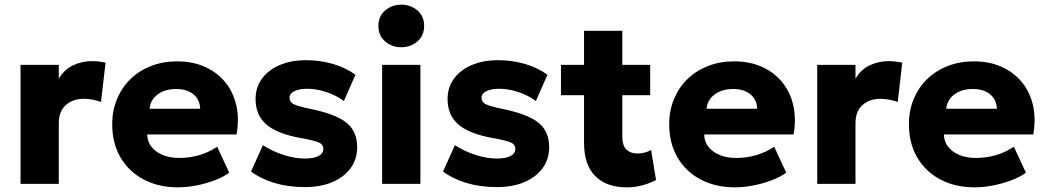

<svg xmlns="http://www.w3.org/2000/svg" viewBox="-20 -788 4482 823"><path d="M68 0V-510H232V-450.5Q255 -490 293 -508Q331 -526 375.5 -526Q392.5 -526 406 -524Q419.5 -522 432.5 -519.5L413 -351Q396 -357 377 -360.8Q358 -364.5 339 -364.5Q292.5 -364.5 262.2 -337.8Q232 -311 232 -259.5V0Z M743 15Q659 15 595.5 -18.8Q532 -52.5 496.5 -113.2Q461 -174 461 -255.5Q461 -314.5 481.8 -364Q502.5 -413.5 539.8 -449.5Q577 -485.5 627.8 -505.2Q678.5 -525 739.5 -525Q806.5 -525 859 -501.2Q911.5 -477.5 945.8 -435.2Q980 -393 993 -335.8Q1006 -278.5 994 -211.5H611Q611.5 -181.5 629 -159Q646.5 -136.5 677 -123.8Q707.5 -111 748 -111Q793 -111 833.5 -122.8Q874 -134.5 911 -159L962.5 -48Q939 -30 901.8 -15.8Q864.5 -1.5 822.8 6.8Q781 15 743 15ZM621 -322H838Q837 -360.5 809.5 -383.5Q782 -406.5 735 -406.5Q687.5 -406.5 656.2 -383.5Q625 -360.5 621 -322Z M1287 14Q1216 14 1157.2 -3.5Q1098.5 -21 1056 -53L1107 -165.5Q1148.5 -139 1196 -123.8Q1243.5 -108.5 1286 -108.5Q1325 -108.5 1345.5 -119.2Q1366 -130 1366 -150.5Q1366 -168.5 1347.2 -177Q1328.5 -185.5 1274 -195.5Q1171 -213 1123.2 -253.2Q1075.5 -293.5 1075.5 -363.5Q1075.5 -413.5 1103 -451Q1130.5 -488.5 1179.2 -509.2Q1228 -530 1291.5 -530Q1353.5 -530 1408.8 -513.5Q1464 -497 1503.5 -467.5L1454 -355Q1433.5 -370.5 1406.8 -382.5Q1380 -394.5 1351.5 -401Q1323 -407.5 1296 -407.5Q1262.5 -407.5 1241.8 -397.2Q1221 -387 1221 -369Q1221 -350.5 1239 -341.5Q1257 -332.5 1311 -321Q1420 -299 1465.5 -261.8Q1511 -224.5 1511 -157.5Q1511 -105.5 1482.8 -67Q1454.5 -28.5 1404.2 -7.2Q1354 14 1287 14Z M1618 0V-510H1782V0ZM1700 -585.5Q1660.5 -585.5 1631.2 -610.2Q1602 -635 1602 -677Q1602 -719 1631.2 -743.5Q1660.5 -768 1700 -768Q1740 -768 1769 -743.5Q1798 -719 1798 -677Q1798 -635 1769 -610.2Q1740 -585.5 1700 -585.5Z M2110 14Q2039 14 1980.2 -3.5Q1921.5 -21 1879 -53L1930 -165.5Q1971.5 -139 2019 -123.8Q2066.5 -108.5 2109 -108.5Q2148 -108.5 2168.5 -119.2Q2189 -130 2189 -150.5Q2189 -168.5 2170.2 -177Q2151.5 -185.5 2097 -195.5Q1994 -213 1946.2 -253.2Q1898.5 -293.5 1898.5 -363.5Q1898.5 -413.5 1926 -451Q1953.5 -488.5 2002.2 -509.2Q2051 -530 2114.5 -530Q2176.5 -530 2231.8 -513.5Q2287 -497 2326.5 -467.5L2277 -355Q2256.5 -370.5 2229.8 -382.5Q2203 -394.5 2174.5 -401Q2146 -407.5 2119 -407.5Q2085.5 -407.5 2064.8 -397.2Q2044 -387 2044 -369Q2044 -350.5 2062 -341.5Q2080 -332.5 2134 -321Q2243 -299 2288.5 -261.8Q2334 -224.5 2334 -157.5Q2334 -105.5 2305.8 -67Q2277.5 -28.5 2227.2 -7.2Q2177 14 2110 14Z M2665.5 15Q2580.5 15 2532 -32.8Q2483.5 -80.5 2483.5 -175.5V-656H2647.5V-510H2767V-380H2647.5V-204Q2647.5 -163 2665.5 -146.5Q2683.5 -130 2712 -130Q2727.5 -130 2742.8 -133.8Q2758 -137.5 2771 -145L2792 -16.5Q2768.5 -3.5 2735.5 5.8Q2702.5 15 2665.5 15ZM2384.5 -380V-510H2498.5V-380Z M3130.5 15Q3046.5 15 2983 -18.8Q2919.5 -52.5 2884 -113.2Q2848.5 -174 2848.5 -255.5Q2848.5 -314.5 2869.2 -364Q2890 -413.5 2927.2 -449.5Q2964.5 -485.5 3015.2 -505.2Q3066 -525 3127 -525Q3194 -525 3246.5 -501.2Q3299 -477.5 3333.2 -435.2Q3367.5 -393 3380.5 -335.8Q3393.5 -278.5 3381.5 -211.5H2998.5Q2999 -181.5 3016.5 -159Q3034 -136.5 3064.5 -123.8Q3095 -111 3135.5 -111Q3180.5 -111 3221 -122.8Q3261.5 -134.5 3298.5 -159L3350 -48Q3326.5 -30 3289.2 -15.8Q3252 -1.5 3210.2 6.8Q3168.5 15 3130.5 15ZM3008.5 -322H3225.5Q3224.5 -360.5 3197 -383.5Q3169.5 -406.5 3122.5 -406.5Q3075 -406.5 3043.8 -383.5Q3012.5 -360.5 3008.5 -322Z M3483 0V-510H3647V-450.5Q3670 -490 3708 -508Q3746 -526 3790.5 -526Q3807.5 -526 3821 -524Q3834.5 -522 3847.5 -519.5L3828 -351Q3811 -357 3792 -360.8Q3773 -364.5 3754 -364.5Q3707.5 -364.5 3677.2 -337.8Q3647 -311 3647 -259.5V0Z M4158 15Q4074 15 4010.5 -18.8Q3947 -52.5 3911.5 -113.2Q3876 -174 3876 -255.5Q3876 -314.5 3896.8 -364Q3917.5 -413.5 3954.8 -449.5Q3992 -485.5 4042.8 -505.2Q4093.5 -525 4154.5 -525Q4221.5 -525 4274 -501.2Q4326.5 -477.5 4360.8 -435.2Q4395 -393 4408 -335.8Q4421 -278.5 4409 -211.5H4026Q4026.5 -181.5 4044 -159Q4061.5 -136.5 4092 -123.8Q4122.5 -111 4163 -111Q4208 -111 4248.5 -122.8Q4289 -134.5 4326 -159L4377.5 -48Q4354 -30 4316.8 -15.8Q4279.5 -1.5 4237.8 6.8Q4196 15 4158 15ZM4036 -322H4253Q4252 -360.5 4224.5 -383.5Q4197 -406.5 4150 -406.5Q4102.5 -406.5 4071.2 -383.5Q4040 -360.5 4036 -322Z"/></svg>

Font: Geologica Thin Roman
Style: Bold
Weight: 700
Version: Version 1.010;gftools[0.9.28]